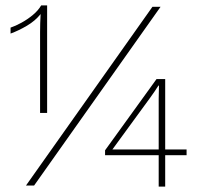

<svg xmlns="http://www.w3.org/2000/svg" viewBox="-20 -685 736 709"><path d="M132 -665H154V-268H128V-567Q128 -583 128.5 -599.5Q129 -616 130 -633Q110 -608 79.5 -590Q49 -572 19 -561V-583Q37 -589 59 -601Q81 -613 101 -629.5Q121 -646 132 -665ZM76 0 543 -660H573L106 0ZM669 -133V-112H590V4H566V-112H368V-130L558 -393H590V-133ZM395 -133H566V-321Q566 -345 567 -369H565Q558 -358 550 -346Q542 -334 533 -322Z"/></svg>

Font: Work Sans ExtraLight
Style: Regular
Weight: 200
Designer: Wei Huang
Foundry: Wei Huang
Version: Version 2.010; ttfautohint (v1.8.3)